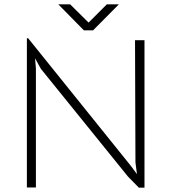

<svg xmlns="http://www.w3.org/2000/svg" viewBox="-20 -873 796 893"><path d="M105 -695H111L589 -101L617 -63L610 -118L608 -686H652V0H626L575 -52L170 -553L143 -602L147 -554V-1H105ZM306 -853 392 -768 477 -853H533L413 -732H370L251 -853Z"/></svg>

Font: Bellota Text Light
Style: Regular
Weight: 300
Designer: Kemie Guaida
Foundry: Kemie Guaida
Version: Version 4.001